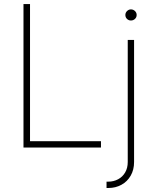

<svg xmlns="http://www.w3.org/2000/svg" viewBox="-20 -727 764 946"><path d="M95.7 -707H127.9V-31.2H477.5V0H95.7ZM640.6 -530.3V71.3Q640.6 109.4 624 138.4Q607.4 167.5 578.6 183.3Q549.8 199.2 514.6 199.2H504.9V168H513.7Q540 168 562 156.2Q584 144.5 596.7 122.6Q609.4 100.6 609.4 71.3V-530.3ZM597.7 -653.3Q597.7 -664.6 606 -672.6Q614.3 -680.7 625 -680.7Q636.7 -680.7 645 -672.6Q653.3 -664.6 653.3 -653.3Q653.3 -641.6 645 -633.8Q636.7 -626 625 -626Q613.8 -626 605.7 -633.8Q597.7 -641.6 597.7 -653.3Z"/></svg>

Font: Pretendard Std Thin
Style: Regular
Weight: 100
Designer: Base glyphs from Inter by Rasmus Andersson; Hangeul glyphs from Noto Sans CJK(Source Han Sans) by Jang Soo-young and Kan
Foundry: Kil Hyung-jin
Version: Version 1.309